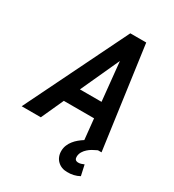

<svg xmlns="http://www.w3.org/2000/svg" viewBox="-250 -832 1053 1162"><g transform="rotate(30 276.0 -251.5)"><path d="M406.2 94.2Q407.7 76.7 416.3 62.5Q424.8 48.3 438 36.6Q450.2 25.4 465.3 16.8Q480.5 8.3 495.1 1.5L499.5 0H523.4L425.3 -710.9H314L-34.7 0H99.1L169.9 -155.8H381.3L396 -12.2Q378.9 -1.5 363.3 11.5Q347.7 24.4 335.9 39.6Q323.7 54.7 316.2 73Q308.6 91.3 308.1 111.8Q307.6 133.8 314.5 151.4Q321.3 168.9 334 181.2Q346.7 193.8 364 200.7Q381.3 207.5 402.3 207.5Q424.8 208 446.3 203.1Q467.8 198.2 487.3 187.5L471.2 114.3Q461.4 118.7 450.9 121.8Q440.4 125 430.2 124.5Q416 123.5 410.6 115.7Q405.3 107.9 406.2 94.2ZM219.7 -264.6 343.3 -534.7 370.6 -264.6Z"/></g></svg>

Font: Roboto Mono SemiBold
Style: Italic
Weight: 600
Italic angle: -10°
Monospace: yes
Designer: Google
Version: Version 3.000